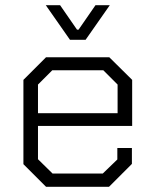

<svg xmlns="http://www.w3.org/2000/svg" viewBox="-20 -718 593 738"><path d="M70 -87V-411L157 -498H400L488 -411V-234H126V-106L182 -51H375L431 -105V-149H487V-88L399 0H157ZM432 -283V-393L377 -448H181L126 -393V-283ZM156 -698H211L276 -604H282L347 -698H402L309 -565H249Z"/></svg>

Font: Chakra Petch Light
Style: Regular
Weight: 300
Designer: Katatrad Aksorn Co.,Ltd.
Foundry: Cadson Demak Co.,Ltd.
Version: Version 1.000; ttfautohint (v1.6)